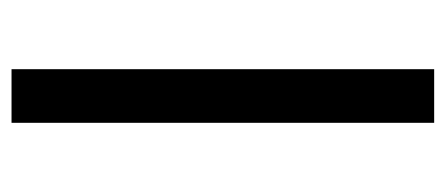

<svg xmlns="http://www.w3.org/2000/svg" viewBox="-240 -533 773 333"><g transform="rotate(-90 146.5 -366.5)"><path d="M100 -733H193V0H100Z"/></g></svg>

Font: 思源黑体R
Style: Regular
Weight: 400
Designer: Ryoko NISHIZUKA  (kana & ideographs); Paul D. Hunt (Latin, Greek & Cyrillic); Wenlong ZHANG  (bopomofo); Sandoll Communi
Foundry: Adobe Systems Incorporated
Version: Version 1.00 June 24, 2014, initial release